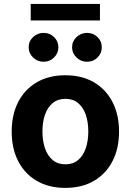

<svg xmlns="http://www.w3.org/2000/svg" viewBox="-20 -929 654 960"><path d="M306.6 10.5Q223.8 10.5 163.6 -24.8Q103.4 -60.1 70.9 -123.4Q38.5 -186.7 38.5 -270.7Q38.5 -355.3 70.9 -418.7Q103.4 -482.1 163.6 -517.4Q223.8 -552.7 306.6 -552.7Q389.6 -552.7 449.9 -517.4Q510.1 -482.1 542.6 -418.7Q575.2 -355.3 575.2 -270.7Q575.2 -186.7 542.6 -123.4Q510.1 -60.1 449.9 -24.8Q389.6 10.5 306.6 10.5ZM307.2 -107.4Q345.1 -107.4 370.4 -128.6Q395.7 -149.8 408.6 -187Q421.5 -224.1 421.5 -271.3Q421.5 -319.1 408.6 -356Q395.7 -392.8 370.4 -413.8Q345.1 -434.8 307.2 -434.8Q269.2 -434.8 243.6 -413.8Q218 -392.8 205.1 -356Q192.2 -319.1 192.2 -271.3Q192.2 -224.1 205.1 -187Q218 -149.8 243.6 -128.6Q269.2 -107.4 307.2 -107.4ZM198.2 -620.3Q167.3 -620.1 145.3 -641.6Q123.2 -663 123.4 -692.2Q123.2 -722.8 145.3 -743.6Q167.3 -764.4 198.2 -764.6Q228.8 -764.4 250.3 -743.6Q271.9 -722.8 271.9 -692.2Q271.9 -663 250.3 -641.6Q228.8 -620.1 198.2 -620.3ZM415.2 -620.3Q384.6 -620.1 362.5 -641.6Q340.4 -663 340.4 -692.2Q340.4 -722.8 362.5 -743.6Q384.6 -764.4 415.2 -764.6Q446.1 -764.4 467.6 -743.6Q489.1 -722.8 488.9 -692.2Q489.1 -663 467.6 -641.6Q446.1 -620.1 415.2 -620.3ZM479.7 -909.2V-826.8H133.6V-909.2Z"/></svg>

Font: Inter V
Style: 
Weight: 400
Designer: Rasmus Andersson
Foundry: rsms
Version: Version 4.000;git-a3f224843